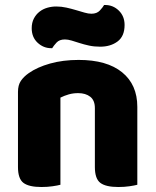

<svg xmlns="http://www.w3.org/2000/svg" viewBox="-20 -741 623 769"><path d="M530 -1Q519 2 498.5 5Q478 8 454 8Q404 8 382 -8.5Q360 -25 360 -72V-308Q360 -339 341.5 -353.5Q323 -368 293 -368Q273 -368 255.5 -363Q238 -358 222 -350V-1Q211 2 190.5 5Q170 8 146 8Q96 8 74 -8.5Q52 -25 52 -72V-373Q52 -400 63.5 -417Q75 -434 95 -448Q129 -472 180.5 -486.5Q232 -501 295 -501Q408 -501 469 -451.5Q530 -402 530 -313ZM205 -715Q226 -715 246 -710.5Q266 -706 284.5 -700.5Q303 -695 318.5 -690.5Q334 -686 346 -686Q368 -686 380 -699Q392 -712 397 -721H401Q433 -721 456 -698.5Q479 -676 479 -641Q479 -596 451 -575Q423 -554 381 -554Q357 -554 336.5 -558.5Q316 -563 299 -568.5Q282 -574 267 -578.5Q252 -583 240 -583Q218 -583 206.5 -570.5Q195 -558 189 -548H185Q154 -548 130.5 -570Q107 -592 107 -628Q107 -650 115.5 -666.5Q124 -683 138 -694Q152 -705 169.5 -710Q187 -715 205 -715Z"/></svg>

Font: Baloo Da 2 ExtraBold
Style: Regular
Weight: 800
Designer: Noopur Datye, Sulekha Rajkumar and Ek Type
Foundry: Ek Type
Version: Version 1.640;hotconv 1.0.111;makeotfexe 2.5.65597; ttfautoh